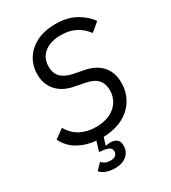

<svg xmlns="http://www.w3.org/2000/svg" viewBox="-218 -820 1013 1137"><g transform="rotate(-30 288.5 -251.5)"><path d="M341 -637Q294 -637 259 -622Q224 -607 205 -579Q186 -551 186 -510Q186 -465 212 -438.5Q238 -412 292 -401L359 -388Q433 -374 472.5 -329.5Q512 -285 512 -214Q512 -153 483 -102.5Q454 -52 398 -21.5Q342 9 261 12L245 62L247 64Q252 63 259.5 61.5Q267 60 278 60Q303 60 320 72Q337 84 337 116Q337 157 307 182Q277 207 229 207Q192 207 165.5 196Q139 185 128 170L168 129Q175 139 190 146.5Q205 154 227 154Q249 154 261 144Q273 134 273 118Q273 102 261.5 92.5Q250 83 218 79L192 76L212 10Q146 4 93 -25.5Q40 -55 11 -113L73 -158Q104 -106 149.5 -83.5Q195 -61 251 -61Q310 -61 350 -81Q390 -101 410.5 -135Q431 -169 431 -210Q431 -254 406 -282Q381 -310 325 -320L258 -333Q185 -347 145 -392Q105 -437 105 -504Q105 -561 133 -607.5Q161 -654 215 -682Q269 -710 346 -710Q426 -710 481.5 -679.5Q537 -649 571 -602L512 -553Q484 -592 442 -614.5Q400 -637 341 -637Z"/></g></svg>

Font: IBM Plex Sans
Style: Italic
Weight: 400
Italic angle: -11.31°
Designer: Mike Abbink, Paul van der Laan, Pieter van Rosmalen
Foundry: Bold Monday
Version: Version 3.201